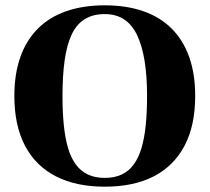

<svg xmlns="http://www.w3.org/2000/svg" viewBox="-20 -692 788 722"><path d="M374 10Q266 10 190 -29Q114 -68 74 -144Q34 -220 34 -331Q34 -414 56.5 -477.5Q79 -541 122.5 -584.5Q166 -628 229.5 -650Q293 -672 374 -672Q455 -672 518.5 -650Q582 -628 625.5 -584.5Q669 -541 691.5 -477.5Q714 -414 714 -331Q714 -220 674 -144Q634 -68 558.5 -29Q483 10 374 10ZM374 -23Q410 -23 437 -35.5Q464 -48 482.5 -73Q501 -98 512 -135Q523 -172 528 -221Q533 -270 533 -331Q533 -407 523.5 -464.5Q514 -522 495 -561Q476 -600 446 -619.5Q416 -639 374 -639Q329 -639 298 -619.5Q267 -600 249 -561Q231 -522 223 -464.5Q215 -407 215 -331Q215 -270 220 -221Q225 -172 236 -135Q247 -98 265.5 -73Q284 -48 311 -35.5Q338 -23 374 -23Z"/></svg>

Font: Frank Ruhl Libre Black
Style: Regular
Weight: 900
Designer: Yanek Iontef
Foundry: Fontef
Version: Version 6.004